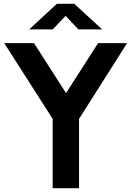

<svg xmlns="http://www.w3.org/2000/svg" viewBox="-20 -999 697 1019"><path d="M259.5 0V-368L2.5 -770H160.5L330.5 -505L500.5 -770H654.5L399.5 -368V0ZM135 -843 282 -979H374L522 -843H396L328 -915L260 -843Z"/></svg>

Font: Junction
Style: Bold
Weight: 700
Designer: Caroline Hadilaksono
Foundry: Caroline Hadilaksono, Tyler Finck, The League of Moveable Type
Version: Version 2.000; ttfautohint (v1.8.3)